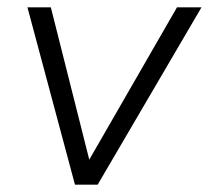

<svg xmlns="http://www.w3.org/2000/svg" viewBox="-20 -505 571 525"><path d="M185 0 55 -485H119L232 -37H206L464 -485H531L247 0Z"/></svg>

Font: Nunito Sans 12pt ExtraLight 12pt Light
Style: Italic
Weight: 300
Italic angle: -9°
Version: Version 3.101;gftools[0.9.27]